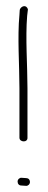

<svg xmlns="http://www.w3.org/2000/svg" viewBox="-20 -652 156 622"><path d="M37 -64C37 -56 42 -51 49 -51L64 -50C70 -49 77 -55 77 -62C77 -70 72 -75 65 -75L50 -76C44 -77 37 -71 37 -64ZM43 -206C43 -198 50 -194 57 -194C64 -194 69 -198 69 -205V-366C69 -439 62 -529 68 -601L70 -618C71 -622 70 -624 68 -627C60 -638 46 -629 44 -620L43 -604C36 -532 43 -441 43 -366Z"/></svg>

Font: Stray Cat
Style: Lt
Weight: 300
Version: Version 1.0